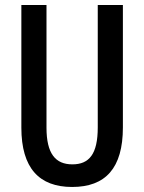

<svg xmlns="http://www.w3.org/2000/svg" viewBox="-20 -734 574 764"><path d="M469 -227V-714H369V-227C369 -121 335 -80 268 -80C201 -80 165 -122 165 -226V-714H65V-226C65 -65 136 10 267 10C400 10 469 -65 469 -227Z"/></svg>

Font: Noto Sans Lao ExtraCondensed Medium
Style: Regular
Weight: 500
Width: 2
Designer: Monotype Design Team
Foundry: Monotype Imaging Inc.
Version: Version 2.003